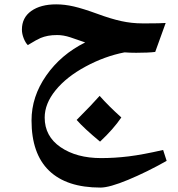

<svg xmlns="http://www.w3.org/2000/svg" viewBox="-20 -517 811 877"><path d="M241.2 -356.9Q217.8 -356.9 199.7 -353.5Q181.6 -350.1 165.5 -343.5Q149.4 -336.9 106.9 -311Q96.2 -321.8 88.1 -342.3Q80.1 -362.8 80.1 -381.8Q80.1 -436.5 122.8 -466.8Q165.5 -497.1 236.8 -497.1Q275.4 -497.1 316.9 -487.5Q358.4 -478 425.3 -453.6Q485.8 -431.2 533.7 -420.7Q581.5 -410.2 629.9 -410.2H653.3Q711.4 -410.2 736.8 -412.1L689 -279.8Q657.7 -275.9 602.1 -275.9Q574.2 -275.9 548.8 -277.8Q458.5 -260.3 371.1 -213.1Q283.7 -166 233.9 -104.7Q184.1 -43.5 184.1 20Q184.1 105.5 256.8 155.3Q329.6 205.1 441.9 205.1Q503.9 205.1 567.6 197.3Q631.3 189.5 725.1 168L741.2 217.8Q650.4 269 565.2 304.4Q480 339.8 439 339.8Q284.2 339.8 204.1 262.5Q124 185.1 124 33.2Q124 -75.7 191.2 -171.9Q258.3 -268.1 369.1 -323.2Q332 -336.4 300.8 -346.7Q269.5 -356.9 241.2 -356.9ZM534.2 19.5Q498.5 72.3 437 129.9Q363.8 69.3 330.1 30.8Q400.9 -40 435.1 -79.1Q475.6 -33.2 534.2 19.5Z"/></svg>

Font: Sahl Naskh
Style: Bold
Weight: 700
Designer: Pascal Zoghbi
Version: Version 1.001